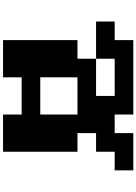

<svg xmlns="http://www.w3.org/2000/svg" viewBox="167 -1082 915 1290"><g transform="rotate(90 625.0 -437.5)"><path d="M250 -875H750V-750H875V-875H1125V-750H1000V-625H875V-500H1000V0H750V-125H500V0H250V-500H375V-625H625V-750H375V-625H125V-750H250ZM500 -500V-250H750V-500Z"/></g></svg>

Font: Dogica Pixel
Style: Bold
Weight: 700
Designer: Roberto Mocci
Version: Version 001.000